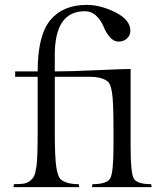

<svg xmlns="http://www.w3.org/2000/svg" viewBox="-20 -765 670 785"><path d="M346 -451H204V-226Q204 -119 210.5 -80Q217 -41 229 -31Q252 -12 302 -12L304 0H35L37 -12Q61 -12 75.5 -14Q90 -16 102 -25Q114 -34 119.5 -45.5Q125 -57 129 -84Q134 -119 134 -226V-451H42V-473H134Q134 -620 185.5 -682.5Q237 -745 335 -745Q391 -745 452 -714.5Q513 -684 513 -639Q513 -621 499.5 -608Q486 -595 465 -595Q444 -595 428 -614.5Q412 -634 403 -657Q394 -680 374.5 -699.5Q355 -719 326 -719Q204 -719 204 -540V-473Q265 -473 374.5 -478Q484 -483 514 -483V-165Q514 -60 526.5 -36Q539 -12 598 -12L600 0H356L358 -12Q418 -12 431 -36.5Q444 -61 444 -167V-237Q444 -350 438 -386.5Q432 -423 420 -432Q397 -451 346 -451Z"/></svg>

Font: Gilda Display
Style: Regular
Weight: 400
Designer: Eduardo Rodriguez Tunni
Foundry: Eduardo Rodriguez Tunni
Version: Version 1.001